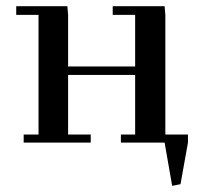

<svg xmlns="http://www.w3.org/2000/svg" viewBox="-20 -459 645 618"><path d="M32.2 -411.1V-439H196.8L199.2 -411.1V-245.1H415V-411.1H342.8V-439H509.8L512.2 -411.1V-25.9H585V0L561 133.8L534.2 139.2L509.8 0H369.1V-25.9H415V-217.8H199.2V-25.9H272V0H56.2V-25.9H104V-411.1Z"/></svg>

Font: Dehuti
Style: Bold
Weight: 700
Version: Version 1.2